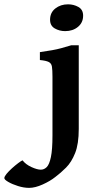

<svg xmlns="http://www.w3.org/2000/svg" viewBox="-162 -656 460 902"><path d="M228.5 -582.5Q228.5 -549.8 204.3 -529.8Q180.2 -509.8 144 -509.8Q117.2 -509.8 95.2 -522.5Q73.2 -535.2 73.2 -563.5Q73.2 -596.7 97.9 -616.2Q122.6 -635.7 157.7 -635.7Q184.1 -635.7 206.3 -623.3Q228.5 -610.8 228.5 -582.5ZM208 -50.3Q208 20.5 190.9 63.2Q173.8 106 148.4 131.3Q123 156.7 98.1 175.3Q73.7 194.8 38.3 210.7Q2.9 226.6 -24.9 226.6Q-50.3 226.6 -77.4 218Q-104.5 209.5 -123 198.7Q-141.6 188 -141.6 180.7Q-141.6 173.3 -131.1 160.6Q-120.6 147.9 -105.7 134.5Q-90.8 121.1 -76.9 110.6Q-63 100.1 -56.2 97.2Q-41 116.7 -14.2 128.9Q12.7 141.1 29.8 141.1Q45.4 141.1 57.6 128.9Q69.8 116.7 77.1 82Q84.5 47.4 84.5 -20V-295.4Q84.5 -327.1 82 -342.8Q79.6 -358.4 67.1 -364.7Q54.7 -371.1 25.4 -374V-411.1Q60.1 -416 83 -420.2Q106 -424.3 126.5 -429.9Q147 -435.5 172.9 -443.4H208Z"/></svg>

Font: Namdhinggo ExtraBold
Style: Regular
Weight: 800
Designer: Victor Gaultney
Foundry: SIL International
Version: Version 3.001